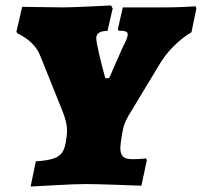

<svg xmlns="http://www.w3.org/2000/svg" viewBox="-20 -673 738 702"><path d="M365 -387H379L429 -501Q447 -534 447 -547Q447 -555 439.5 -558Q432 -561 413 -561L411 -567L429 -646H584Q616 -646 650.5 -647.5Q685 -649 695 -650L698 -642L680 -555Q647 -536 614 -503Q581 -470 558 -429L448 -247Q435 -223 430.5 -204Q426 -185 422 -154Q420 -138 420 -132Q420 -110 430 -100.5Q440 -91 463 -91Q481 -91 495 -92Q509 -93 513 -94L517 -88L497 6Q473 5 401 2.5Q329 0 293 0Q254 0 184.5 4Q115 8 92 9L111 -83Q154 -86 176 -93.5Q198 -101 208 -116.5Q218 -132 222 -162L224 -178Q225 -185 225 -198Q225 -226 208 -268L128 -467Q108 -520 44 -551L40 -557L61 -648L209 -646Q236 -646 300.5 -649Q365 -652 386 -653L392 -642L373 -560Q332 -560 332 -533Q332 -520 343 -473Q354 -426 365 -387Z"/></svg>

Font: Alegreya Black
Style: Italic
Weight: 900
Italic angle: -7°
Designer: Juan Pablo del Peral
Foundry: Huerta Tipografica
Version: Version 2.007; ttfautohint (v1.6)